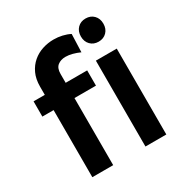

<svg xmlns="http://www.w3.org/2000/svg" viewBox="-174 -898 994 1036"><g transform="rotate(-30 323.0 -380.0)"><path d="M501 -616Q470 -616 450.5 -636Q431 -656 431 -688Q431 -720 450.5 -740Q470 -760 501 -760Q532 -760 551.5 -740Q571 -720 571 -688Q571 -656 551.5 -636Q532 -616 501 -616ZM105 -564Q105 -611 121 -645.5Q137 -680 164 -703Q191 -726 225 -737Q259 -748 295 -748Q322 -748 348 -742Q374 -736 395 -725L391 -613Q369 -623 346.5 -629Q324 -635 304 -635Q274 -635 254.5 -619.5Q235 -604 235 -568V-513H369V-418H235V0H105V-418H35V-513H105ZM436 -535H566V0H436Z"/></g></svg>

Font: QuotatisMedium
Style: Regular
Weight: 500
Designer: Julieta Ulanovsky
Foundry: Quotatis-Medium
Version: Version 4.000;PS 004.000;hotconv 1.0.88;makeotf.lib2.5.64775